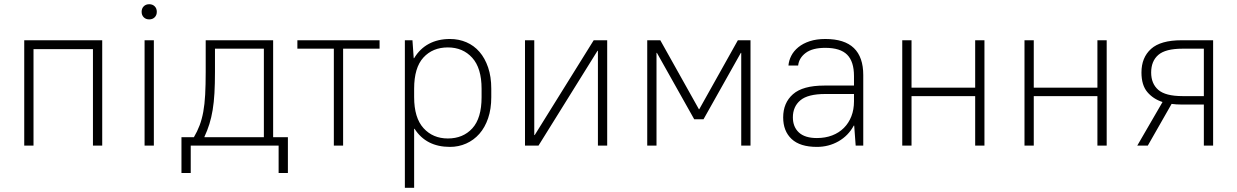

<svg xmlns="http://www.w3.org/2000/svg" viewBox="-20 -691 5871 911"><path d="M95 -500H465V0H421V-458H139V0H95Z M666 -500H710V0H666ZM688 -599Q672 -599 662 -609Q652 -619 652 -635Q652 -651 662 -661Q672 -671 688 -671Q704 -671 714 -661Q724 -651 724 -635Q724 -619 714 -609Q704 -599 688 -599Z M841 -40H900Q916 -67 927 -96Q938 -125 944.5 -160.5Q951 -196 953.5 -242Q956 -288 956 -350V-500H1276V-40H1346V130H1302V0H885V130H841ZM1232 -40V-460H1000V-350Q1000 -293 997.5 -249Q995 -205 989 -169Q983 -133 973.5 -102.5Q964 -72 950 -42V-40Z M1564 -460H1391V-500H1781V-460H1608V0H1564Z M1901 -500H1937L1943 -415H1945Q1972 -460 2015 -483Q2058 -506 2115 -506Q2157 -506 2193 -490.5Q2229 -475 2255 -445Q2281 -415 2296 -371Q2311 -327 2311 -270V-230Q2311 -174 2296 -130Q2281 -86 2254.5 -56Q2228 -26 2192 -10Q2156 6 2115 6Q2002 6 1947 -80H1945V200H1901ZM2105 -34Q2177 -34 2221 -82Q2265 -130 2265 -230V-270Q2265 -368 2220.5 -417Q2176 -466 2105 -466Q2033 -466 1989 -418Q1945 -370 1945 -270V-230Q1945 -132 1989.5 -83Q2034 -34 2105 -34Z M2471 -500H2515V-50H2517L2797 -500H2861V0H2817V-450H2815L2535 0H2471Z M3051 -500H3113L3296 -173H3298L3481 -500H3541V0H3497V-440H3495L3318 -125H3274L3097 -440H3095V0H3051Z M3856 6Q3776 6 3736 -31.5Q3696 -69 3696 -134Q3696 -203 3742.5 -244Q3789 -285 3891 -285H4032V-330Q4032 -399 3999.5 -431.5Q3967 -464 3896 -464Q3835 -464 3803 -440Q3771 -416 3767 -380H3721Q3723 -404 3734.5 -426.5Q3746 -449 3768 -467Q3790 -485 3822 -495.5Q3854 -506 3896 -506Q3987 -506 4031.5 -463Q4076 -420 4076 -335V0H4040L4033 -95H4031Q4005 -47 3958.5 -20.5Q3912 6 3856 6ZM3856 -36Q3896 -36 3928.5 -48.5Q3961 -61 3984 -84Q4007 -107 4019.5 -139Q4032 -171 4032 -210V-245H3896Q3813 -245 3777.5 -215Q3742 -185 3742 -134Q3742 -89 3770.5 -62.5Q3799 -36 3856 -36Z M4261 -500H4305V-275H4607V-500H4651V0H4607V-235H4305V0H4261Z M4841 -500H4885V-275H5187V-500H5231V0H5187V-235H4885V0H4841Z M5496 -207Q5452 -221 5424 -254Q5396 -287 5396 -347Q5396 -418 5441.5 -459Q5487 -500 5586 -500H5736V0H5692V-195H5586Q5561 -195 5539 -198L5426 0H5376ZM5442 -347Q5442 -294 5476 -264.5Q5510 -235 5591 -235H5692V-460H5591Q5510 -460 5476 -430.5Q5442 -401 5442 -347Z"/></svg>

Font: PT Root UI Light
Style: Regular
Weight: 300
Designer: Vitaly Kuzmin
Foundry: ParaType Ltd.
Version: Version 2.000G